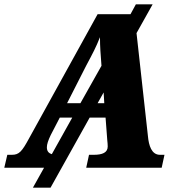

<svg xmlns="http://www.w3.org/2000/svg" viewBox="-61 -780 818 893"><path d="M-41 0H144L92 93H174L356 -233H430L438 -127C439 -117 440 -109 440 -99C440 -70 415 -60 375 -60H353L340 0H691L704 -60H683C644 -60 631 -103 627 -147L574 -626L649 -760H571L546 -714H393L75 -138C41 -75 28 -60 -6 -60H-27ZM339 -473C372 -535 385 -559 404 -607C404 -562 407 -527 411 -474L313 -300H251ZM393 -300 421 -350 424 -300ZM157 -95C157 -109 163 -127 175 -152L217 -233H275L180 -63C164 -68 157 -78 157 -95Z"/></svg>

Font: Noto Serif SemiCondensed Black
Style: Italic
Weight: 900
Width: 4
Italic angle: -12°
Designer: Monotype Design Team
Foundry: Monotype Imaging Inc.
Version: Version 2.014